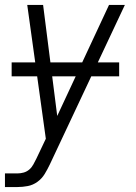

<svg xmlns="http://www.w3.org/2000/svg" viewBox="-27 -540 547 775"><path d="M-7 215V160H43Q56 160 68.5 156.5Q81 153 91 144.5Q101 136 107.5 124Q114 112 120 100L158 20L83 -520H147L204 -72L413 -520H477L174 124Q165 143 153.5 162Q142 181 124 194Q106 207 85 211Q64 215 43 215ZM20 -232V-288H454V-232Z"/></svg>

Font: Iosevka SS04 Light Oblique
Style: Regular
Weight: 300
Italic angle: -9°
Monospace: yes
Designer: Belleve Invis
Foundry: Belleve Invis
Version: Version 19.0.0; ttfautohint (v1.8.4)